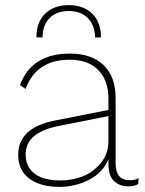

<svg xmlns="http://www.w3.org/2000/svg" viewBox="-20 -719 566 749"><path d="M146 -573H122Q122 -632 156 -665.5Q190 -699 248 -699Q306 -699 340 -665.5Q374 -632 374 -573H351Q350 -620 323 -648Q296 -676 248 -676Q200 -676 173 -648Q146 -620 146 -573ZM486 -16Q508 -16 521 -24L519 -1Q504 8 480 8Q447 8 424.5 -13Q402 -34 403 -86V-98Q382 -46 328 -18Q274 10 212 10Q137 10 94 -22.5Q51 -55 51 -115Q51 -221 195 -249L403 -290V-334Q403 -405 363.5 -445.5Q324 -486 252 -486Q121 -486 80 -372L58 -387Q103 -510 253 -510Q337 -510 384 -465Q431 -420 431 -337V-82Q431 -16 486 -16ZM216 -15Q259 -15 300 -30Q341 -45 372 -81.5Q403 -118 403 -169V-266L211 -228Q80 -203 80 -117Q80 -68 115 -41.5Q150 -15 216 -15Z"/></svg>

Font: Elaine Sans ExtraLight
Style: Regular
Weight: 275
Designer: Wei Huang
Foundry: Wei Huang
Version: Version 2.001;December 24, 2019;FontCreator 12.0.0.2547 64-b